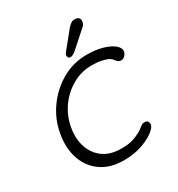

<svg xmlns="http://www.w3.org/2000/svg" viewBox="-170 -810 859 929"><g transform="rotate(-30 259.0 -345.5)"><path d="M350.6 -523.4Q398.4 -523.4 436.5 -512.7Q474.6 -502 496.6 -483.9Q518.6 -465.8 514.6 -445.3Q512.7 -435.5 503.9 -425.8Q495.1 -416 483.4 -416Q471.7 -416 464.8 -421.9Q458 -427.7 452.1 -436Q446.3 -444.3 433.6 -451.2Q421.9 -457 398.4 -461.9Q375 -466.8 343.8 -466.8Q288.1 -466.8 238.3 -439Q188.5 -411.1 154.3 -363.8Q120.1 -316.4 109.4 -256.8Q98.6 -197.3 115.2 -148.9Q131.8 -100.6 170.9 -73.2Q210 -45.9 268.6 -45.9Q308.6 -45.9 331.5 -52.7Q354.5 -59.6 373 -69.3Q393.6 -80.1 404.3 -90.3Q415 -100.6 428.7 -100.6Q441.4 -100.6 446.8 -93.3Q452.1 -85.9 450.2 -74.2Q447.3 -58.6 419.9 -38.6Q392.6 -18.6 349.1 -4.4Q305.7 9.8 252.9 9.8Q177.7 9.8 127.4 -24.9Q77.1 -59.6 56.2 -120.1Q35.2 -180.7 48.8 -256.8Q61.5 -330.1 104.5 -390.1Q147.5 -450.2 210.9 -486.8Q274.4 -523.4 350.6 -523.4ZM275.4 -551.8Q270.5 -551.8 266.1 -557.6Q261.7 -563.5 262.7 -570.3Q263.7 -576.2 269.5 -584L346.7 -678.7Q353.5 -686.5 363.3 -693.8Q373 -701.2 384.8 -701.2Q399.4 -701.2 407.7 -693.4Q416 -685.5 412.1 -669.9Q411.1 -663.1 407.7 -657.7Q404.3 -652.3 398.4 -647.5L309.6 -568.4Q301.8 -561.5 293 -556.6Q284.2 -551.8 275.4 -551.8Z"/></g></svg>

Font: Quicksand
Style: Italic
Weight: 400
Designer: Andrew Paglinawan
Foundry: Andrew Paglinawan
Version: Version 3.006